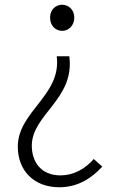

<svg xmlns="http://www.w3.org/2000/svg" viewBox="-20 -567 491 809"><path d="M230 222C308 222 366 184 411 135L375 103C338 146 288 172 235 172C152 172 114 114 114 47C114 -85 296 -149 272 -330H219C240 -165 55 -98 55 51C55 150 121 222 230 222ZM242 -437C269 -437 293 -459 293 -493C293 -526 269 -547 242 -547C214 -547 191 -526 191 -493C191 -459 214 -437 242 -437Z"/></svg>

Font: GenYoGothic2 TW L
Style: Regular
Weight: 300
Version: Version 2.100;PS 2.1;hotconv 16.6.51;makeotf.lib2.5.65220 DE